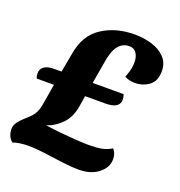

<svg xmlns="http://www.w3.org/2000/svg" viewBox="-123 -765 827 881"><g transform="rotate(20 290.5 -324.5)"><path d="M33 -316Q30 -322 29 -329Q28 -336 28 -340Q28 -362 45 -373.5Q62 -385 91 -385H129L146 -477Q161 -572 228 -616Q295 -660 387 -660Q432 -660 471.5 -648Q511 -636 536 -610Q561 -584 561 -544Q561 -495 531 -473Q501 -451 462 -451Q434 -451 412 -463Q418 -478 423.5 -497.5Q429 -517 429 -540Q429 -565 417.5 -583Q406 -601 382 -601Q349 -601 328 -574Q307 -547 298 -484L281 -385H432Q435 -378 436 -371Q437 -364 437 -359Q437 -316 367 -316H269L261 -265Q252 -209 220.5 -176Q189 -143 147 -129Q182 -124 221.5 -120Q261 -116 298.5 -113.5Q336 -111 364 -111Q399 -111 424.5 -116Q450 -121 472 -135Q489 -116 489 -88Q489 -47 452 -18Q415 11 358 11Q319 11 274 5Q229 -1 184 -7Q139 -13 100 -13Q81 -13 61 -10Q41 -7 29 -2Q16 -11 9.5 -26.5Q3 -42 3 -58Q3 -78 15 -93.5Q27 -109 39 -120Q50 -129 70.5 -149.5Q91 -170 99 -209L117 -316Z"/></g></svg>

Font: Sansita Swashed SemiBold
Style: Regular
Weight: 600
Designer: Pablo Cosgaya
Foundry: Omnibus-Type
Version: Version 1.003; ttfautohint (v1.8.3)